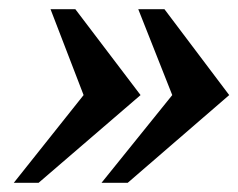

<svg xmlns="http://www.w3.org/2000/svg" viewBox="-20 -418 519 418"><path d="M479 -211 258 -20H201L355 -211L281 -398H338ZM286 -211 64 -20H10L162 -211L90 -398H144Z"/></svg>

Font: New Athena Unicode
Style: Bold Italic
Weight: 700
Designer: J. Rusten 1997; rev. by R. Hancock 2001, 2002, rev. by D. Mastronarde 2002-2021
Foundry: Society for Classical Studies (formerly American Philological Association)
Version: Version 5.008